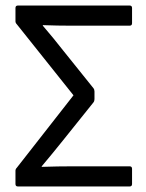

<svg xmlns="http://www.w3.org/2000/svg" viewBox="-20 -675 530 695"><path d="M45 0Q36 0 36 -9V-57Q36 -63 41 -68L246 -330L41 -587Q36 -592 36 -598V-646Q36 -655 45 -655H449Q458 -655 458 -646V-591Q458 -582 449 -582H240Q215 -582 188 -582.5Q161 -583 135 -584V-582Q154 -560 172 -538Q190 -516 208 -493L318 -356Q322 -351 322 -344V-316Q322 -309 318 -304L209 -168Q190 -144 170.5 -120.5Q151 -97 131 -73V-71Q159 -72 188.5 -72.5Q218 -73 246 -73H449Q458 -73 458 -64V-9Q458 0 449 0Z"/></svg>

Font: Sofia Sans Semi Condensed
Style: Regular
Weight: 400
Designer: Botio Nikoltchev, Ani Petrova
Foundry: lettersoup
Version: Version 4.100; ttfautohint (v1.8.4.7-5d5b)